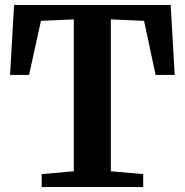

<svg xmlns="http://www.w3.org/2000/svg" viewBox="-20 -763 754 783"><path d="M281 -64.5V-684L147 -678L98.5 -457.5H21L37.5 -743H676L692.5 -457.5H614.5L567.5 -678L432 -684V-64.5L564 -53V0H150V-53Z"/></svg>

Font: Merriweather Text Regular
Style: Bold
Weight: 700
Designer: Eben Sorkin
Foundry: Eben Sorkin
Version: Version 2.100; ttfautohint (v1.7.19-72a1) -l 8 -r 50 -G 200 